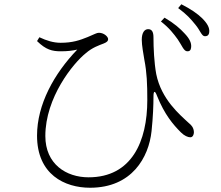

<svg xmlns="http://www.w3.org/2000/svg" viewBox="-20 -835 1040 902"><path d="M859 -594C870 -593 877 -599 878 -613C880 -633 871 -653 847 -678C826 -701 799 -725 753 -752L736 -734C776 -703 796 -676 815 -650C835 -621 843 -595 859 -594ZM403 47C600 47 679 -96 692 -219C699 -286 701 -343 701 -381C701 -410 708 -411 718 -384C753 -297 793 -250 830 -213C846 -197 863 -190 874 -190C886 -190 891 -203 891 -214C890 -236 879 -247 867 -257C825 -296 738 -368 714 -487C704 -542 701 -610 701 -659C701 -683 695 -698 676 -698C659 -698 646 -682 646 -648C646 -622 654 -580 658 -555C670 -494 672 -441 672 -365C672 -171 599 -2 396 -2C291 -2 193 -64 193 -196C193 -377 324 -538 383 -585C414 -612 445 -622 468 -631C483 -637 488 -643 488 -651C488 -663 468 -681 445 -681C434 -681 426 -675 392 -661C355 -646 321 -634 265 -634C231 -634 199 -644 165 -660L154 -642C196 -601 225 -594 266 -594C298 -594 320 -597 343 -602C234 -489 154 -344 154 -198C154 -15 284 47 403 47ZM941 -665C954 -664 962 -670 963 -685C965 -705 954 -725 929 -750C907 -771 879 -791 832 -815L817 -797C859 -766 876 -746 898 -719C920 -693 927 -666 941 -665Z"/></svg>

Font: Source Han Serif CN VF
Style: Regular
Weight: 250
Designer: Ryoko NISHIZUKA 西塚涼子 (kana & ideographs); Frank Grießhammer (Latin, Greek & Cyrillic); Wenlong ZHANG 张文龙 (bopomofo); San
Foundry: Adobe
Version: Version 2.002;hotconv 1.1.0;makeotfexe 2.6.0